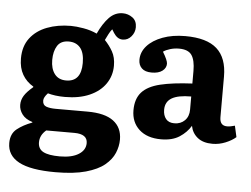

<svg xmlns="http://www.w3.org/2000/svg" viewBox="-56 -686 1290 988"><g transform="rotate(5 589.0 -192.5)"><path d="M264 230Q136 230 75.5 197.5Q15 165 15 101Q15 53 46.5 28Q78 3 124 -14V-17Q88 -28 71 -51Q54 -74 54 -100Q54 -125 67.5 -147Q81 -169 113 -196V-199Q77 -220 57 -254.5Q37 -289 37 -338Q37 -401 69 -443Q101 -485 156 -506Q211 -527 279 -527Q306 -527 344 -520.5Q382 -514 414 -499Q439 -553 469 -584Q499 -615 539 -615Q567 -615 589.5 -598.5Q612 -582 612 -549Q612 -522 594 -501Q576 -480 550 -480Q535 -480 523.5 -488Q512 -496 503 -510L492 -528Q482 -516 474.5 -501Q467 -486 459 -470Q483 -445 500 -415Q517 -385 517 -342Q517 -290 488.5 -248.5Q460 -207 406.5 -183.5Q353 -160 279 -160Q253 -160 230.5 -163Q208 -166 191 -171Q170 -149 170 -132Q170 -109 188.5 -102Q207 -95 238 -95H402Q492 -95 536.5 -61.5Q581 -28 581 34Q581 69 566.5 103.5Q552 138 517.5 166.5Q483 195 421 212.5Q359 230 264 230ZM278 -245Q356 -245 356 -342Q356 -395 334.5 -420.5Q313 -446 275 -446Q234 -446 216 -417.5Q198 -389 198 -344Q198 -299 218.5 -272Q239 -245 278 -245ZM280 147Q342 147 377 125Q412 103 412 67Q412 20 344 20H199Q167 47 167 84Q167 118 194.5 132.5Q222 147 280 147Z M791 14Q719 14 678 -23.5Q637 -61 637 -123Q637 -182 667.5 -216Q698 -250 762 -265.5Q826 -281 927 -286V-351Q927 -406 909 -432.5Q891 -459 843 -459Q820 -459 798 -452.5Q776 -446 762 -436Q788 -393 788 -376Q788 -354 768.5 -339Q749 -324 713 -324Q679 -324 662 -340.5Q645 -357 645 -384Q645 -424 673.5 -456Q702 -488 753 -507Q804 -526 870 -526Q981 -526 1033.5 -479Q1086 -432 1086 -336V-126Q1086 -82 1124 -82Q1141 -82 1164 -89L1177 -31Q1157 -13 1124 0.5Q1091 14 1057 14Q1008 14 979.5 -9Q951 -32 944 -69Q923 -34 886 -10Q849 14 791 14ZM852 -74Q885 -74 906 -95Q927 -116 927 -151V-219Q859 -219 826.5 -199.5Q794 -180 794 -139Q794 -110 808.5 -92Q823 -74 852 -74Z"/></g></svg>

Font: Literata 12pt
Style: Bold
Weight: 700
Designer: Latin by Veronika Burian and Jose Scaglione. Greek by Irene Vlachou. Cyrillic by Vera Evstafieva.
Foundry: TypeTogether
Version: Version 3.002